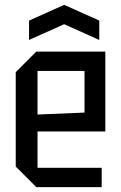

<svg xmlns="http://www.w3.org/2000/svg" viewBox="-20 -773 500 793"><path d="M45 -85V-475L130 -560H415V-230H135V-80H400V0H130ZM135 -300 329 -308V-480H135ZM100 -608V-688L245 -753L390 -688V-608L245 -673Z"/></svg>

Font: Tektur SemiCondensed
Style: Regular
Weight: 400
Width: 4
Designer: Adam Jagosz
Foundry: Adam Jagosz
Version: Version 1.005;gftools[0.9.30]